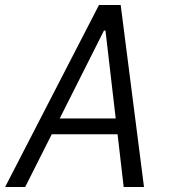

<svg xmlns="http://www.w3.org/2000/svg" viewBox="-38 -750 678 770"><path d="M539.5 0 446 -730H359L-17.5 0H63L169.5 -211.5H433.5L458 0ZM201.5 -275 379 -627.5H385L426 -275Z"/></svg>

Font: Monaspace Neon Light
Style: Italic
Weight: 300
Italic angle: -11°
Designer: Riley Cran & the Lettermatic Team
Foundry: Lettermatic
Version: Version 1.200 (Monaspace Neon)